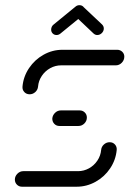

<svg xmlns="http://www.w3.org/2000/svg" viewBox="-20 -707 491 727"><path d="M395.2 -168.5Q407.4 -168.5 415.2 -160Q423 -151.5 421.9 -139.3Q418.5 -101.5 397 -69.4Q375.6 -37.4 341.9 -18.7Q308.1 0 270.4 0H63.3Q51.9 0 44.1 -7.8Q36.3 -15.6 36.3 -27Q36.3 -39.6 45.9 -49.3Q55.6 -58.9 68.1 -58.9H275.6Q297.4 -58.9 316.9 -69.6Q336.3 -80.4 348.7 -98.9Q361.1 -117.4 363 -139.3Q364.1 -151.5 373.5 -160Q383 -168.5 395.2 -168.5ZM308.9 -261.9Q308.9 -248.9 299.4 -239.4Q290 -230 277 -230H205.2Q193 -230 185.2 -238.5Q177.4 -247 178.1 -259.3Q179.6 -271.5 188.9 -280.2Q198.1 -288.9 210.4 -288.9H281.9Q293.3 -288.9 301.1 -281.1Q308.9 -273.3 308.9 -261.9ZM92.2 -350Q80 -350 72 -358.5Q64.1 -367 65.2 -379.3Q68.5 -417 90 -449.1Q111.5 -481.1 145 -499.8Q178.5 -518.5 216.3 -518.5H423.7Q435.2 -518.5 443 -510.9Q450.7 -503.3 450.7 -492.6Q450.7 -479.3 441.1 -469.4Q431.5 -459.6 418.5 -459.6H211.5Q189.6 -459.6 170.2 -448.9Q150.7 -438.1 138.3 -419.6Q125.9 -401.1 124.1 -379.3Q123 -367 113.7 -358.5Q104.4 -350 92.2 -350ZM280.7 -687.4Q289.6 -687.4 295.4 -681.7Q301.1 -675.9 301.1 -667.4Q301.1 -661.9 298.7 -656.5Q296.3 -651.1 291.9 -647.8L208.9 -580Q202.2 -574.4 194.1 -574.4Q185.2 -574.4 179.4 -580.4Q173.7 -586.3 173.7 -594.8Q173.7 -600.4 176.1 -605.6Q178.5 -610.7 183 -614.1L265.9 -681.9Q272.2 -687.4 280.7 -687.4ZM295.2 -681.5 366.7 -614.1Q373.7 -607 373 -597Q371.9 -587.4 364.6 -580.9Q357.4 -574.4 348.1 -574.4Q340.7 -574.4 334.4 -580L263.7 -647Z"/></svg>

Font: 26F Galaxy Sans Medium
Style: Italic
Weight: 500
Italic angle: -5°
Designer: C₂₉H₂₅N₃O₅
Version: Version 1.200